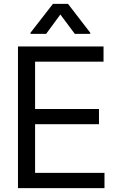

<svg xmlns="http://www.w3.org/2000/svg" viewBox="-20 -966 606 986"><path d="M72.3 0V-727.5H511.7V-649.4H160.2V-406.2H488.3V-328.1H160.2V-78.1H516.6V0ZM364.3 -792 290 -891.6 216.8 -792H136.7V-797.9L252 -946.3H329.1L443.4 -797.9V-792Z"/></svg>

Font: Inter Display
Style: Regular
Weight: 400
Designer: Rasmus Andersson
Foundry: rsms
Version: Version 4.000;git-37864ae